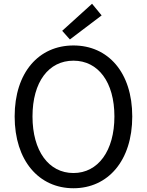

<svg xmlns="http://www.w3.org/2000/svg" viewBox="-20 -989 782 1022"><path d="M371 13C555 13 684 -134 684 -369C684 -604 555 -747 371 -747C187 -747 58 -604 58 -369C58 -134 187 13 371 13ZM371 -68C239 -68 153 -186 153 -369C153 -553 239 -666 371 -666C502 -666 589 -553 589 -369C589 -186 502 -68 371 -68ZM352 -779 521 -907 470 -969 311 -825Z"/></svg>

Font: Noto Sans CJK TC Regular
Style: Regular
Weight: 400
Designer: Ryoko NISHIZUKA (kana & ideographs); Paul D. Hunt (Latin, Greek & Cyrillic); Wenlong ZHANG (bopomofo); Sandoll Communica
Foundry: Adobe Systems Incorporated
Version: Version 1.001;PS 1.001;hotconv 1.0.78;makeotf.lib2.5.61930